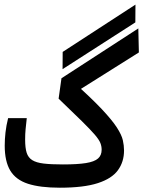

<svg xmlns="http://www.w3.org/2000/svg" viewBox="-20 -831 638 854"><path d="M258.3 -523.4 258.8 -600.1 582.5 -810.5 582 -731.4ZM246.1 3.9Q158.2 3.9 104.2 -13.7Q50.3 -31.2 25.6 -72.3Q1 -113.3 1 -183.1Q1 -211.4 4.4 -241.9Q7.8 -272.5 16.1 -305.7H99.1Q95.7 -276.4 93.8 -255.9Q91.8 -235.4 91.8 -209.5Q91.8 -173.3 98.6 -151.6Q105.5 -129.9 123.5 -118.7Q141.6 -107.4 174.6 -103.5Q207.5 -99.6 259.8 -99.6Q324.7 -99.6 362.3 -105.7Q399.9 -111.8 416 -126Q432.1 -140.1 432.1 -165Q432.1 -180.7 426.3 -195.3Q420.4 -210 401.4 -232.2Q382.3 -254.4 344 -292.2Q305.7 -330.1 240.7 -392.1L253.4 -482.9L595.2 -704.6L597.7 -597.7L280.8 -398.4L305.7 -466.8Q386.7 -394.5 432.6 -345.7Q478.5 -296.9 499.8 -263.9Q521 -231 526.4 -207.3Q531.7 -183.6 531.7 -161.6Q531.7 -111.3 504.6 -74Q477.5 -36.6 415 -16.4Q352.5 3.9 246.1 3.9Z"/></svg>

Font: Cascadia Code
Style: Regular
Weight: 400
Monospace: yes
Designer: Aaron Bell
Foundry: Saja Typeworks
Version: Version 2106.017